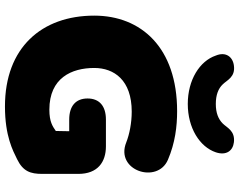

<svg xmlns="http://www.w3.org/2000/svg" viewBox="-115 -837 964 774"><g transform="rotate(90 367.0 -450.0)"><path d="M409 12C529 12 587 -20 622 -37C671 -61 681 -91 681 -138V-284C681 -362 633 -395 570 -395H462C408 -395 377 -369 377 -321C377 -273 408 -247 462 -247H509L508 -193C489 -180 471 -167 422 -167C294 -167 254 -257 254 -348C254 -428 303 -499 430 -499C475 -499 521 -490 554 -477C668 -431 723 -603 624 -645C556 -674 490 -682 428 -682C172 -682 43 -537 43 -348C43 -136 172 12 409 12ZM399 -725C496 -725 572 -773 594 -838C608 -880 588 -907 553 -911C507 -916 495 -883 478 -866C460 -848 435 -838 399 -838C363 -838 337 -848 320 -866C303 -883 291 -917 245 -911C210 -907 187 -879 204 -838C226 -773 302 -725 399 -725Z"/></g></svg>

Font: SN Pro Black
Style: Regular
Weight: 900
Designer: Tobias Whetton
Foundry: Supernotes
Version: Version 1.001;Glyphs 3.2 (3249)